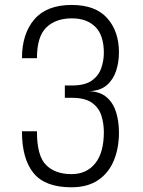

<svg xmlns="http://www.w3.org/2000/svg" viewBox="-20 -766 594 795"><path d="M349.5 -388.5Q395 -386.5 422 -363Q449 -339.5 460.8 -301.2Q472.5 -263 472.5 -217.5Q472.5 -152 451 -100.5Q429.5 -49 385.8 -19.8Q342 9.5 275.5 9.5Q167 9.5 119 -49.2Q71 -108 71 -220.5V-222.5H133V-220.5Q133 -120.5 170.8 -82.8Q208.5 -45 276 -45Q338.5 -45 374.2 -89.5Q410 -134 410 -219Q410 -254 400 -286.5Q390 -319 361.5 -340Q333 -361 277 -361H248.5V-412H277Q331.5 -412 360 -432.2Q388.5 -452.5 399.2 -483.8Q410 -515 410 -547Q410 -620 374.5 -655Q339 -690 277.5 -690Q211 -690 172 -652.5Q133 -615 133 -525H71Q71 -626 122.2 -685.8Q173.5 -745.5 276.5 -745.5Q375.5 -745.5 424 -690.8Q472.5 -636 472.5 -549.5Q472.5 -508.5 460.8 -472.5Q449 -436.5 422 -413.2Q395 -390 349.5 -388.5Z"/></svg>

Font: Epilogue Light
Style: Regular
Weight: 300
Designer: Tyler Finck
Foundry: Etcetera Type Co
Version: Version 2.111; ttfautohint (v1.8.3)